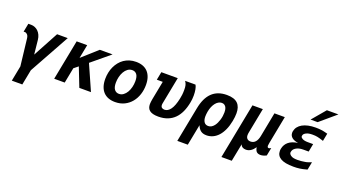

<svg xmlns="http://www.w3.org/2000/svg" viewBox="-73 -1528 4361 2453"><g transform="rotate(20 2107.0 -302.0)"><path d="M173.8 0 131.3 -367.2Q128.9 -385.7 123.5 -397.7Q118.2 -409.7 109.4 -418Q103.5 -423.3 95.9 -427.7Q88.4 -432.1 81.5 -432.1H61L83.5 -546.9H122.6Q148.9 -546.9 173.6 -536.6Q198.2 -526.4 218 -507.1Q237.8 -487.8 251 -459.5Q264.2 -431.2 268.1 -394.5L288.1 -202.1L474.1 -546.9H619.1L316.4 0L275.9 208H133.3Z M740.2 -546.9H883.3L847.2 -360.8L1055.2 -546.9H1228.5L981.9 -342.8L1133.8 0H975.6L875.5 -255.9L817.4 -209L776.9 0H633.8Z M1464.4 14.2Q1414.1 14.2 1373.8 -0.7Q1333.5 -15.6 1305.4 -45.2Q1277.3 -74.7 1262.2 -118.9Q1247.1 -163.1 1247.1 -221.7Q1247.1 -266.1 1255.9 -308.6Q1264.6 -351.1 1282 -388.7Q1299.3 -426.3 1324.7 -458Q1350.1 -489.7 1383.3 -512.7Q1416.5 -535.6 1457.3 -548.3Q1498 -561 1545.9 -561Q1596.2 -561 1636.5 -546.1Q1676.8 -531.2 1704.8 -501.7Q1732.9 -472.2 1748 -428Q1763.2 -383.8 1763.2 -324.7Q1763.2 -257.8 1743.4 -196.5Q1723.6 -135.3 1685.5 -88.4Q1647.5 -41.5 1591.8 -13.7Q1536.1 14.2 1464.4 14.2ZM1476.1 -101.1Q1508.8 -101.1 1535.4 -120.6Q1562 -140.1 1580.6 -171.6Q1599.1 -203.1 1609.1 -243.2Q1619.1 -283.2 1619.1 -324.2Q1619.1 -386.7 1596.7 -415.8Q1574.2 -444.8 1535.6 -444.8Q1501 -444.8 1473.9 -424.8Q1446.8 -404.8 1428.5 -372.8Q1410.2 -340.8 1400.6 -301.3Q1391.1 -261.7 1391.1 -222.7Q1391.1 -160.2 1414.3 -130.6Q1437.5 -101.1 1476.1 -101.1Z M2047.4 0Q2004.4 0 1975.1 -7.8Q1945.8 -15.6 1927.7 -30.3Q1909.7 -44.9 1901.6 -65.9Q1893.6 -86.9 1893.6 -113.3Q1893.6 -127.4 1895.8 -145.5Q1897.9 -163.6 1901.9 -185.1L1950.7 -437H1870.1L1891.6 -546.9H2114.7L2043 -178.2Q2042 -172.9 2041.5 -167.7Q2041 -162.6 2041 -158.7Q2041 -132.8 2055.4 -121.3Q2069.8 -109.9 2092.3 -109.9Q2138.2 -109.9 2173.8 -159.2Q2209.5 -208.5 2231.4 -312.5Q2236.8 -338.4 2240.5 -366.9Q2244.1 -395.5 2244.1 -433.6Q2244.1 -452.6 2242.9 -468Q2241.7 -483.4 2238.3 -497.1Q2234.9 -510.7 2229.2 -522.9Q2223.6 -535.2 2214.4 -546.9H2356.4Q2369.1 -524.9 2376 -488.5Q2382.8 -452.1 2382.8 -407.7Q2382.8 -380.9 2380.4 -357.9Q2377.9 -335 2373.5 -311.5Q2359.9 -238.3 2333.5 -180.4Q2307.1 -122.6 2267.1 -82.5Q2227.1 -42.5 2172.4 -21.2Q2117.7 0 2047.4 0Z M2476.1 -269.5Q2489.7 -341.3 2515.1 -395.5Q2540.5 -449.7 2578.1 -486.3Q2615.7 -522.9 2666 -541.5Q2716.3 -560.1 2780.3 -560.1Q2832.5 -560.1 2869.1 -548.1Q2905.8 -536.1 2929 -512.9Q2952.1 -489.7 2962.9 -456.3Q2973.6 -422.9 2973.6 -380.4Q2973.6 -333 2961.9 -272.5Q2948.2 -202.1 2923.8 -148.7Q2899.4 -95.2 2866.5 -59.1Q2833.5 -22.9 2793.2 -4.4Q2752.9 14.2 2708 14.2Q2658.7 14.2 2629.2 -8.3Q2599.6 -30.8 2581.5 -77.1L2525.9 208H2383.3ZM2688 -105Q2711.4 -105 2731.2 -116.5Q2751 -127.9 2768.1 -149.9Q2781.2 -167 2791.7 -189.5Q2802.2 -211.9 2809.8 -237.1Q2817.4 -262.2 2821.3 -288.6Q2825.2 -314.9 2825.2 -339.8Q2825.2 -358.4 2823 -372.6Q2820.8 -386.7 2816.4 -397.9Q2807.6 -420.4 2791.5 -431.6Q2775.4 -442.9 2753.4 -442.9Q2730.5 -442.9 2709.2 -430.9Q2688 -418.9 2670.4 -397Q2652.8 -375 2639.4 -343.8Q2626 -312.5 2619.1 -273.9Q2615.7 -255.4 2614.3 -237.5Q2612.8 -219.7 2612.8 -207Q2612.8 -159.7 2632.1 -132.3Q2651.4 -105 2688 -105Z M3130.4 -546.9H3271.5L3207 -214.8Q3201.2 -187.5 3201.2 -168.9Q3201.2 -138.2 3217.8 -121.1Q3234.4 -104 3264.2 -104Q3342.8 -104 3365.2 -214.8L3429.2 -546.9H3570.3L3497.1 -168Q3496.1 -159.7 3495.1 -153.3Q3494.1 -147 3493.7 -143.1Q3492.2 -134.8 3492.2 -130.9Q3492.2 -104 3512.2 -104Q3518.1 -104 3525.1 -106.9Q3532.2 -109.9 3542.5 -116.2L3521.5 -7.8Q3499 3.4 3479.5 8.8Q3460 14.2 3442.4 14.2Q3407.2 14.2 3388.7 -3.9Q3370.1 -22 3364.3 -63Q3312 14.2 3244.1 14.2Q3215.8 14.2 3197.3 2.7Q3178.7 -8.8 3171.4 -32.2L3124 209H2983.4Z M4045.4 -813.5H4202.1L3986.3 -629.9H3890.1ZM3889.6 10.7Q3770.5 10.7 3714.4 -22.7Q3658.2 -56.2 3658.2 -120.1Q3658.2 -127.4 3658.9 -135.7Q3659.7 -144 3661.6 -152.3Q3673.8 -211.4 3718.3 -247.6Q3762.7 -283.7 3841.8 -294.9Q3785.6 -303.2 3756.1 -328.1Q3726.6 -353 3726.6 -392.1Q3726.6 -397.9 3727.3 -403.6Q3728 -409.2 3729 -415Q3735.4 -447.3 3755.6 -473.4Q3775.9 -499.5 3808.8 -518.1Q3841.8 -536.6 3887 -546.6Q3932.1 -556.6 3988.8 -556.6Q4030.3 -556.6 4076.7 -550.8Q4077.6 -550.3 4079.1 -550.3Q4080.6 -550.3 4081.5 -549.8Q4088.9 -548.8 4106.4 -544.7Q4124 -540.5 4152.3 -533.2L4131.8 -428.2L4120.1 -432.1Q4098.1 -439.5 4080.6 -444.3Q4063 -449.2 4047.4 -452.4Q4031.7 -455.6 4015.9 -456.8Q4000 -458 3981.4 -458Q3954.1 -458 3933.6 -454.6Q3913.1 -451.2 3894 -441.4L3881.8 -434.1Q3861.3 -420.4 3858.4 -400.4Q3857.9 -397.9 3857.7 -395.3Q3857.4 -392.6 3857.4 -390.6Q3857.4 -382.8 3863.3 -375.7Q3869.1 -368.7 3878.9 -362.8Q3905.8 -346.7 3954.6 -346.7H4028.3L4007.3 -237.8H3933.6Q3903.8 -237.8 3878.9 -231.7Q3854 -225.6 3837.4 -214.8L3827.6 -208.5Q3799.8 -189 3793.9 -156.7Q3792.5 -150.9 3792.5 -146.5Q3792.5 -136.2 3799.1 -126.5Q3805.7 -116.7 3816.9 -108.9Q3834 -96.7 3856.2 -92.5Q3878.4 -88.4 3907.7 -88.4Q3934.1 -88.4 3958.7 -90.8Q3983.4 -93.3 4008.8 -97.7Q4019 -99.6 4023.9 -100.6Q4028.8 -101.6 4033.2 -102.5Q4038.6 -104 4053.7 -109.1Q4068.8 -114.3 4093.8 -123.5L4072.8 -16.6Q4070.3 -16.1 4068.4 -15.6Q4066.4 -15.1 4064 -14.2Q4039.6 -7.3 4017.3 -2.4Q3995.1 2.4 3974.1 5.4Q3953.1 8.3 3932.4 9.5Q3911.6 10.7 3889.6 10.7Z"/></g></svg>

Font: Hack
Style: Bold Italic
Weight: 700
Italic angle: -11°
Monospace: yes
Designer: Christopher Simpkins
Foundry: Christopher Simpkins
Version: Version 2.017; ttfautohint (v1.4.1) -l 4 -r 80 -G 350 -x 0 -